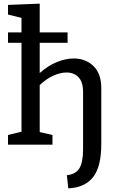

<svg xmlns="http://www.w3.org/2000/svg" viewBox="-20 -794 637 1054"><path d="M355 240 347 168Q397 162 416.5 129Q436 96 436 25V-290Q436 -344 411 -370Q386 -396 345 -396Q312 -396 273.5 -379Q235 -362 198 -327V-69L268 -53V0H24V-53L98 -71V-559H24V-616H98V-696L24 -714V-767L198 -774V-616H351V-559H198V-393Q244 -434 292.5 -453.5Q341 -473 385 -473Q450 -473 493 -431.5Q536 -390 536 -310V-3Q536 122 490.5 179Q445 236 355 240Z"/></svg>

Font: Bitter Medium
Style: Regular
Weight: 500
Designer: Sol Matas, and Bitter project Authors
Foundry: Sol Matas
Version: Version 2.001